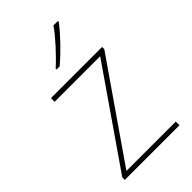

<svg xmlns="http://www.w3.org/2000/svg" viewBox="-232 -843 921 921"><g transform="rotate(-45 228.0 -383.0)"><path d="M353 -759V-766H323C294 -723 229 -652 184 -612V-606H205C258 -650 318 -714 353 -759ZM412 0V-25H77L415 -513V-528H68V-503H377L41 -17V0Z"/></g></svg>

Font: Noto Sans Malayalam Thin
Style: Regular
Weight: 100
Designer: Jelle Bosma - Monotype Design Team
Foundry: Monotype Imaging Inc.
Version: Version 2.104